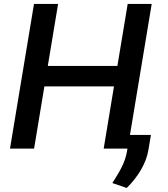

<svg xmlns="http://www.w3.org/2000/svg" viewBox="-20 -747 843 965"><path d="M30.2 0H151.3L203.1 -312.9H552.9L501.1 0H620.4L618.6 12.1C608.3 75.3 576.7 121.4 544.7 172.9L616.8 197.8C670.5 145.2 714.5 76.7 725.9 6.7L738.6 -68.9H633.2L742.5 -727.3H621.8L570 -415.5H220.2L272 -727.3H150.9Z"/></svg>

Font: Magic Ui Pro Semi Bold
Style: Italic
Weight: 600
Italic angle: -9.39999°
Designer: Stefan Endress, Andreas Faust
Version: Version 1.000;FEAKit 1.0